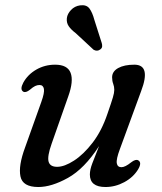

<svg xmlns="http://www.w3.org/2000/svg" viewBox="-20 -721 632 751"><path d="M520.5 -94Q536 -85.5 520.5 -59Q501.5 -27.5 466.2 -8.5Q431 10.5 392.5 10.5Q331.5 10.5 331.5 -38.5Q331.5 -57 341.2 -82.5Q351 -108 367.5 -149.5Q310 -61 245.8 -25.2Q181.5 10.5 130 10.5Q68.5 10.5 60 -31Q51.5 -72.5 78 -144L141.5 -322Q154.5 -358 151.8 -373.2Q149 -388.5 134.5 -388.5Q126 -388.5 117.5 -384.5Q109 -380.5 97 -370Q80.5 -357 71 -362.5Q57 -371 71 -397.5Q88.5 -429.5 122 -448.8Q155.5 -468 195.5 -468Q244 -468 256.2 -436Q268.5 -404 247 -344L182 -159Q164.5 -109.5 170 -89Q175.5 -68.5 203.5 -68.5Q232 -68.5 269.5 -92.8Q307 -117 342.5 -163.2Q378 -209.5 400.5 -276.5Q416 -321 421.5 -339.8Q427 -358.5 427 -369.5Q427 -382 422.8 -393.2Q418.5 -404.5 418.5 -418.5Q418.5 -441.5 442.2 -454.8Q466 -468 505.5 -468Q571.5 -468 532 -364.5L449 -138Q434 -98 436.8 -82.5Q439.5 -67 455 -67Q469.5 -67 493 -86Q510.5 -99.5 520.5 -94ZM349 -643.5 378 -552.5Q380 -546 379.5 -539.2Q379 -532.5 372 -527.5Q360 -518.5 346 -526.5L276.5 -591Q258 -605 248.8 -618.5Q239.5 -632 241.5 -650Q243.5 -667 257.8 -682Q272 -697 293 -700Q318 -703.5 329.8 -687.8Q341.5 -672 349 -643.5Z"/></svg>

Font: Fraunces 9pt Soft
Style: Italic
Weight: 400
Italic angle: -16°
Version: Version 1.000;[0bf87f6ff]